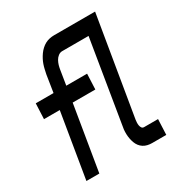

<svg xmlns="http://www.w3.org/2000/svg" viewBox="-171 -863 942 991"><g transform="rotate(-30 300.0 -367.5)"><path d="M59 0 123 -386H29L33 -478H139L155 -580Q158 -594 161 -607.5Q164 -621 168.5 -634Q173 -647 179.5 -659.5Q186 -672 194.5 -684Q203 -696 214 -706Q225 -716 237 -722.5Q249 -729 263 -732Q277 -735 290 -735H535L437 -147Q436 -139 435.5 -130.5Q435 -122 436.5 -113.5Q438 -105 442.5 -98.5Q447 -92 456 -92H539L535 0H451Q437 0 424 -3Q411 -6 400 -13Q389 -20 381 -30.5Q373 -41 368.5 -53.5Q364 -66 361.5 -79Q359 -92 358.5 -106Q358 -120 359.5 -134Q361 -148 364 -162L443 -643H286Q273 -643 262 -634.5Q251 -626 244.5 -614Q238 -602 234.5 -590Q231 -578 229 -565L215 -478H339L335 -386H200L136 0Z"/></g></svg>

Font: Iosevka SS04 SmBd Ex Obl
Style: Regular
Weight: 600
Width: 7
Italic angle: -9°
Monospace: yes
Designer: Belleve Invis
Foundry: Belleve Invis
Version: Version 19.0.0; ttfautohint (v1.8.4)